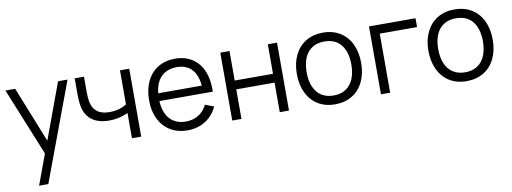

<svg xmlns="http://www.w3.org/2000/svg" viewBox="-63 -909 4010 1504"><g transform="rotate(-10 1942.5 -157.5)"><path d="M251.7 -43.3 253 40.7 16.7 -540H94.3L288.3 -54.3H256.3L435.3 -540H510.7L220.3 240H147Z M776.5 -167.3Q694.7 -167.3 643.3 -203.8Q592 -240.2 576.8 -309.3Q567.5 -351 567.5 -421V-540H641.5V-421Q641.5 -373 647.2 -342.7Q657.2 -287.3 692.6 -259.7Q728 -232 791.5 -232Q831 -232 866.9 -242Q902.8 -252 927.8 -270V-540H1001.5V0H927.8V-201Q898.7 -186.3 859.1 -176.8Q819.5 -167.3 776.5 -167.3Z M1111.5 -267.7Q1111.5 -355.3 1142.9 -420.2Q1174.3 -485.2 1232 -520.1Q1289.7 -555 1367.2 -555Q1446.5 -555 1503.3 -518.4Q1560.2 -481.8 1589.1 -412.9Q1618 -344 1615.3 -249.3H1540.5V-275.3Q1539.2 -345.5 1519.5 -392.6Q1499.8 -439.7 1462 -463.7Q1424.2 -487.7 1369.2 -487.7Q1311.5 -487.7 1271.2 -462.2Q1230.8 -436.8 1210.2 -388.2Q1189.5 -339.5 1189.5 -270Q1189.5 -202.2 1210.2 -154.1Q1230.8 -106 1270.8 -80.7Q1310.8 -55.3 1367.2 -55.3Q1424.7 -55.3 1468.1 -82Q1511.5 -108.7 1536.5 -159.3L1605.2 -133Q1583.8 -86.2 1548.7 -52.9Q1513.5 -19.7 1467.8 -2.3Q1422.2 15 1369.8 15Q1291.8 15 1233.4 -19.8Q1175 -54.7 1143.2 -118.7Q1111.5 -182.7 1111.5 -267.7ZM1163.5 -311H1576.2V-249.3H1163.5Z M1725.7 -540H1799V-305.3H2103.7V-540H2177V0H2103.7V-235H1799V0H1725.7Z M2287 -270.7Q2287 -355.2 2318.1 -419.6Q2349.2 -484 2407.1 -519.5Q2465 -555 2542.7 -555Q2622.2 -555 2679.9 -519.1Q2737.7 -483.2 2768.2 -418.8Q2798.7 -354.5 2798.7 -270.7Q2798.7 -185.7 2767.9 -121.1Q2737.2 -56.5 2679.2 -20.8Q2621.3 15 2542.7 15Q2463.5 15 2405.8 -21.1Q2348.2 -57.2 2317.6 -121.9Q2287 -186.7 2287 -270.7ZM2720.7 -270.7Q2720.7 -370.5 2675.2 -427.6Q2629.7 -484.7 2542.7 -484.7Q2483.5 -484.7 2443.8 -457.8Q2404 -431 2384.5 -383Q2365 -335 2365 -270.7Q2365 -205 2385.2 -156.5Q2405.5 -108 2445.2 -81.7Q2485 -55.3 2542.7 -55.3Q2601.2 -55.3 2641.1 -82.1Q2681 -108.8 2700.8 -157.4Q2720.7 -206 2720.7 -270.7Z M2908.5 -540H3278.5V-469.7H2981.8V0H2908.5Z M3333.5 -270.7Q3333.5 -355.2 3364.6 -419.6Q3395.7 -484 3453.6 -519.5Q3511.5 -555 3589.2 -555Q3668.7 -555 3726.4 -519.1Q3784.2 -483.2 3814.7 -418.8Q3845.2 -354.5 3845.2 -270.7Q3845.2 -185.7 3814.4 -121.1Q3783.7 -56.5 3725.8 -20.8Q3667.8 15 3589.2 15Q3510 15 3452.3 -21.1Q3394.7 -57.2 3364.1 -121.9Q3333.5 -186.7 3333.5 -270.7ZM3767.2 -270.7Q3767.2 -370.5 3721.7 -427.6Q3676.2 -484.7 3589.2 -484.7Q3530 -484.7 3490.2 -457.8Q3450.5 -431 3431 -383Q3411.5 -335 3411.5 -270.7Q3411.5 -205 3431.8 -156.5Q3452 -108 3491.8 -81.7Q3531.5 -55.3 3589.2 -55.3Q3647.7 -55.3 3687.6 -82.1Q3727.5 -108.8 3747.3 -157.4Q3767.2 -206 3767.2 -270.7Z"/></g></svg>

Font: Tap Sans
Style: Regular
Weight: 400
Designer: Tap Payments
Foundry: Tap Payments
Version: Version 1.001;Glyphs 3.1.2 (3151)